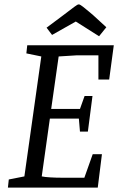

<svg xmlns="http://www.w3.org/2000/svg" viewBox="-20 -854 547 874"><path d="M192 -728 263 -781Q305 -812 318.5 -823Q332 -834 339 -834Q344 -834 357.5 -823.5Q371 -813 384.5 -801.5Q398 -790 404 -785L464 -730L431 -689L325 -756L217 -695ZM20 -37 91 -51 168 -597 100 -611 104 -648H498L477 -492H428V-602H327L247 -597L213 -358H344L365 -417H401L380 -255H344L339 -314H207L170 -51Q184 -48 209.5 -46.5Q235 -45 262 -45H364L402 -152H444L425 0H16Z"/></svg>

Font: Faustina VF Beta
Style: Italic
Weight: 400
Italic angle: -8°
Designer: Alfonso Garcia
Foundry: Omnibus-Type
Version: Version 1.006